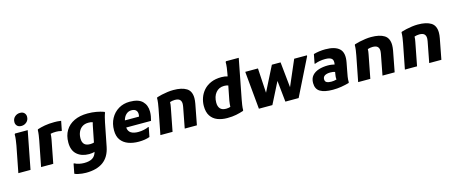

<svg xmlns="http://www.w3.org/2000/svg" viewBox="-53 -1625 6372 2683"><g transform="rotate(-15 3132.5 -284.0)"><path d="M238 -626Q197 -626 176 -648.5Q155 -671 155 -702Q155 -750 187 -779Q219 -808 263 -808Q304 -808 325 -785.5Q346 -763 346 -732Q346 -684 313.5 -655Q281 -626 238 -626ZM24 0 98 -380Q104 -415 110 -458Q116 -501 115 -536L122 -547H306L200 0Z M424 -364Q431 -400 436.5 -439Q442 -478 443 -514L449 -522Q493 -537 553.5 -548Q614 -559 693 -559Q709 -559 736 -558Q763 -557 791 -552L764 -414H753Q720 -423 682 -423Q634 -423 603 -415Q602 -397 600 -377Q598 -357 594 -336L529 0H353Z M940 240Q914 240 883 236.5Q852 233 824 226.5Q796 220 777 210L804 70H815Q841 85 878.5 93Q916 101 951 101Q1027 101 1070.5 74Q1114 47 1130 -13Q1114 -7 1091.5 -4Q1069 -1 1050 -1Q942 -1 875.5 -59Q809 -117 809 -232Q809 -333 853 -405.5Q897 -478 978.5 -517Q1060 -556 1172 -556Q1239 -556 1297.5 -545.5Q1356 -535 1407 -517L1414 -506Q1403 -480 1393 -440.5Q1383 -401 1377 -371L1311 -36Q1283 105 1190 172.5Q1097 240 940 240ZM988 -243Q988 -189 1014.5 -160.5Q1041 -132 1101 -132Q1118 -132 1131.5 -134.5Q1145 -137 1155 -140L1197 -352Q1201 -372 1204.5 -388.5Q1208 -405 1213 -418Q1199 -424 1185 -426Q1171 -428 1150 -428Q1098 -428 1062 -404Q1026 -380 1007 -338Q988 -296 988 -243Z M1765 11Q1680 11 1613.5 -14Q1547 -39 1508.5 -92Q1470 -145 1470 -231Q1470 -328 1510.5 -402.5Q1551 -477 1622 -519.5Q1693 -562 1784 -562Q1910 -562 1967 -505Q2024 -448 2024 -356Q2024 -325 2018.5 -291Q2013 -257 2004 -226H1645Q1650 -170 1689 -146Q1728 -122 1793 -122Q1835 -122 1876 -131Q1917 -140 1941 -152H1951L1924 -14Q1892 -2 1851.5 4.5Q1811 11 1765 11ZM1777 -440Q1731 -440 1698.5 -409Q1666 -378 1653 -327H1857Q1859 -336 1860.5 -345Q1862 -354 1862 -363Q1862 -398 1841 -419Q1820 -440 1777 -440Z M2079 0 2150 -364Q2157 -400 2162.5 -439Q2168 -478 2168 -514L2175 -522Q2205 -532 2246 -541Q2287 -550 2331 -556Q2375 -562 2415 -562Q2538 -562 2605 -520Q2672 -478 2672 -376Q2672 -359 2670 -339.5Q2668 -320 2664 -298L2607 0H2431L2488 -298Q2490 -311 2491.5 -323Q2493 -335 2493 -343Q2493 -381 2471.5 -402Q2450 -423 2399 -423Q2380 -423 2362 -419.5Q2344 -416 2329 -411Q2329 -394 2326.5 -375Q2324 -356 2320 -336L2255 0Z M3279 -27Q3231 -11 3175 0.5Q3119 12 3045 12Q2966 12 2904 -12.5Q2842 -37 2806 -91.5Q2770 -146 2770 -235Q2770 -296 2790.5 -354Q2811 -412 2852.5 -459Q2894 -506 2958.5 -534Q3023 -562 3112 -562Q3139 -562 3160.5 -558.5Q3182 -555 3199 -549L3207 -594Q3213 -624 3219 -669Q3225 -714 3224 -749L3231 -760H3416L3305 -187Q3298 -152 3292 -111Q3286 -70 3286 -35ZM2950 -235Q2950 -179 2977.5 -148.5Q3005 -118 3063 -118Q3081 -118 3096.5 -121Q3112 -124 3125 -128Q3126 -148 3128 -170Q3130 -192 3134 -215L3175 -425Q3163 -429 3148.5 -431.5Q3134 -434 3116 -434Q3040 -434 2995 -379Q2950 -324 2950 -235Z M3454 -535V-547H3637L3658 -190L3838 -547H3964L4002 -178L4161 -547H4345V-535L4079 0H3887L3855 -308L3699 0H3504Z M4573 12Q4453 12 4390.5 -25Q4328 -62 4328 -150Q4328 -216 4363 -256.5Q4398 -297 4457.5 -316Q4517 -335 4591 -335Q4619 -335 4644 -331Q4669 -327 4686 -323Q4698 -384 4670 -407.5Q4642 -431 4578 -431Q4533 -431 4494.5 -423.5Q4456 -416 4430 -405H4418L4444 -539Q4482 -550 4525 -556Q4568 -562 4614 -562Q4755 -562 4818 -502Q4881 -442 4854 -304L4833 -194Q4825 -154 4818 -111.5Q4811 -69 4813 -30L4806 -22Q4751 -7 4694 2.5Q4637 12 4573 12ZM4490 -161Q4490 -128 4514.5 -115.5Q4539 -103 4580 -103Q4598 -103 4618.5 -105.5Q4639 -108 4657 -114Q4654 -135 4656.5 -159.5Q4659 -184 4663 -205L4666 -221Q4653 -226 4637 -228.5Q4621 -231 4598 -231Q4549 -231 4519.5 -214Q4490 -197 4490 -161Z M4940 0 5011 -364Q5018 -400 5023.5 -439Q5029 -478 5029 -514L5036 -522Q5066 -532 5107 -541Q5148 -550 5192 -556Q5236 -562 5276 -562Q5399 -562 5466 -520Q5533 -478 5533 -376Q5533 -359 5531 -339.5Q5529 -320 5525 -298L5468 0H5292L5349 -298Q5351 -311 5352.5 -323Q5354 -335 5354 -343Q5354 -381 5332.5 -402Q5311 -423 5260 -423Q5241 -423 5223 -419.5Q5205 -416 5190 -411Q5190 -394 5187.5 -375Q5185 -356 5181 -336L5116 0Z M5616 0 5687 -364Q5694 -400 5699.5 -439Q5705 -478 5705 -514L5712 -522Q5742 -532 5783 -541Q5824 -550 5868 -556Q5912 -562 5952 -562Q6075 -562 6142 -520Q6209 -478 6209 -376Q6209 -359 6207 -339.5Q6205 -320 6201 -298L6144 0H5968L6025 -298Q6027 -311 6028.5 -323Q6030 -335 6030 -343Q6030 -381 6008.5 -402Q5987 -423 5936 -423Q5917 -423 5899 -419.5Q5881 -416 5866 -411Q5866 -394 5863.5 -375Q5861 -356 5857 -336L5792 0Z"/></g></svg>

Font: Kufam
Style: Bold Italic
Weight: 700
Italic angle: -11°
Designer: Artur Schmal
Foundry: Original Type
Version: Version 1.301; ttfautohint (v1.8.3)